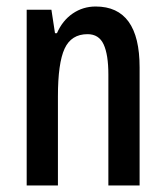

<svg xmlns="http://www.w3.org/2000/svg" viewBox="-20 -570 509 590"><path d="M274 -550Q409 -550 409 -363V0H313V-341Q313 -402 298.5 -433.5Q284 -465 249 -465Q199 -465 178.5 -420.5Q158 -376 158 -274V0H62V-540H138L149 -468H155Q172 -507 203.5 -528.5Q235 -550 274 -550Z"/></svg>

Font: Noto Sans Lao Looped ExtraCondensed Medium
Style: Regular
Weight: 500
Width: 2
Designer: Mark Frömberg, Ben Mitchell
Foundry: The Fontpad Ltd
Version: Version 1.002; ttfautohint (v1.8.4.7-5d5b)